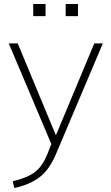

<svg xmlns="http://www.w3.org/2000/svg" viewBox="-20 -718 560 965"><path d="M497 -500 261 57Q227 137 177 174Q127 211 52 227L44 193Q116 176 154 148Q192 120 217 59L238 6L24 -500H69L261 -38L454 -500ZM147 -698H209V-637H147ZM310 -698H372V-637H310Z"/></svg>

Font: MuliDisplayVN ExtraLight
Style: Regular
Weight: 200
Designer: Vernon Adams
Foundry: Vernon Adams
Version: Version 2.100